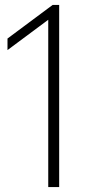

<svg xmlns="http://www.w3.org/2000/svg" viewBox="-20 -762 352 782"><path d="M176.5 0V-681.5L10.5 -558V-605L194.5 -742H221V0Z"/></svg>

Font: Encode Sans SmCnd XLt
Style: Regular
Weight: 200
Width: 4
Designer: Multiple Designers
Foundry: Impallari Type
Version: Version 3.002; ttfautohint (v1.8.3) -l 8 -r 50 -G 200 -x 14 